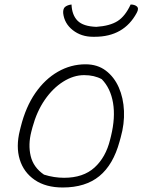

<svg xmlns="http://www.w3.org/2000/svg" viewBox="-20 -821 640 851"><path d="M359 -536Q412 -536 449 -508Q486 -480 506.5 -433.5Q527 -387 529.5 -329.5Q532 -272 515 -212L510 -194Q482 -91 420.5 -40.5Q359 10 258 10Q183 10 134 -23.5Q85 -57 67.5 -114Q50 -171 68 -243L72 -259Q94 -347 136.5 -408.5Q179 -470 236.5 -503Q294 -536 359 -536ZM353 -488Q306 -488 260 -459Q214 -430 178.5 -378.5Q143 -327 124 -257L119 -238Q104 -180 116 -129.5Q128 -79 175 -47Q197 -40 219.5 -36.5Q242 -33 264 -33Q349 -33 399 -78.5Q449 -124 468 -202L472 -218Q492 -300 481 -365Q470 -430 431 -470Q398 -488 353 -488ZM407 -702Q467 -706 501 -727.5Q535 -749 559 -801Q576 -801 586 -793Q597 -784 586 -764Q529 -658 400 -658H392Q340 -658 302.5 -687.5Q265 -717 260 -763Q259 -782 268 -790Q279 -799 297 -801Q299 -754 324 -729Q349 -704 407 -702Z"/></svg>

Font: Recursive Mn Csl St Lt
Style: Italic
Weight: 300
Italic angle: -15°
Monospace: yes
Version: Version 1.079;hotconv 1.0.112;makeotfexe 2.5.65598; ttfautoh